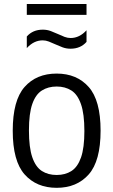

<svg xmlns="http://www.w3.org/2000/svg" viewBox="-20 -912 556 942"><path d="M258 9.5Q159.5 9.5 101 -56Q42.5 -121.5 42.5 -270.5Q42.5 -419.5 100.5 -485.2Q158.5 -551 258 -551Q357 -551 415.2 -485.2Q473.5 -419.5 473.5 -271Q473.5 -122 415.2 -56.2Q357 9.5 258 9.5ZM258 -53.5Q300 -53.5 330.5 -73Q361 -92.5 377.5 -139.5Q394 -186.5 394 -269Q394 -353.5 377.2 -401.2Q360.5 -449 330 -468.2Q299.5 -487.5 258 -487.5Q216.5 -487.5 185.8 -468.2Q155 -449 138.5 -402Q122 -355 122 -272Q122 -188 138.5 -140.2Q155 -92.5 185.5 -73Q216 -53.5 258 -53.5ZM326 -673Q305 -673 286.5 -680Q268 -687 250.5 -695Q234.5 -702.5 219.5 -708.2Q204.5 -714 189.5 -714Q146 -714 111.5 -676V-733Q141 -766.5 190 -766.5Q211 -766.5 229.5 -759.5Q248 -752.5 265.5 -744.5Q281.5 -737 296.5 -731.2Q311.5 -725.5 326.5 -725.5Q370 -725.5 404.5 -763.5V-706.5Q375 -673 326 -673ZM111.5 -839V-892.5H404.5V-839Z"/></svg>

Font: Encode Sans SemiCondensed SemiCondensed
Style: Regular
Weight: 400
Width: 4
Designer: Multiple Designers
Foundry: Impallari Type
Version: Version 3.000; ttfautohint (v1.8.3) -l 8 -r 50 -G 200 -x 14 